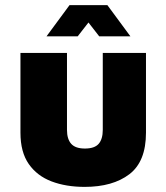

<svg xmlns="http://www.w3.org/2000/svg" viewBox="-20 -716 651 751"><path d="M311 15Q238 15 181.5 -6.5Q125 -28 92.5 -74.5Q60 -121 60 -197V-509H242V-208Q242 -172 258.5 -153.5Q275 -135 312 -135Q350 -135 366 -153.5Q382 -172 382 -208V-509H551V-197Q551 -84 486 -34.5Q421 15 311 15ZM162 -574 252 -696H400L490 -574H368L326 -628L284 -574Z"/></svg>

Font: Maven Pro Black
Style: Regular
Weight: 900
Designer: Joe Prince
Foundry: Joe Prince
Version: Version 2.103